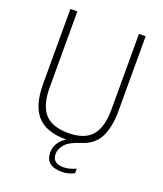

<svg xmlns="http://www.w3.org/2000/svg" viewBox="-167 -848 982 1158"><g transform="rotate(20 324.0 -269.0)"><path d="M368.5 201.5Q263.5 201.5 263.5 114.5Q263.5 85 278.2 58Q293 31 328 9H324.5Q198.5 9 140.2 -56Q82 -121 82 -259V-740H126.5V-253Q126.5 -139.5 173.2 -85.8Q220 -32 324.5 -32Q428.5 -32 475.2 -85.8Q522 -139.5 522 -253V-740H565V-259Q565 -159 532.8 -93.2Q500.5 -27.5 421 -3Q347.5 20 322.2 51Q297 82 297 112.5Q297 172 369 172Q386.5 172 404.8 167.5Q423 163 447.5 152.5V182.5Q408 201.5 368.5 201.5Z"/></g></svg>

Font: Encode Sans SmCnd XLt
Style: Regular
Weight: 200
Width: 4
Designer: Multiple Designers
Foundry: Impallari Type
Version: Version 3.002; ttfautohint (v1.8.3) -l 8 -r 50 -G 200 -x 14 